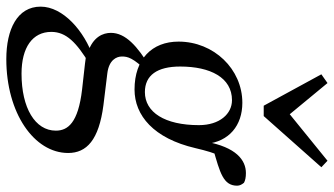

<svg xmlns="http://www.w3.org/2000/svg" viewBox="-282 -552 1032 593"><g transform="rotate(90 233.5 -255.0)"><path d="M119 241C286 241 409 155 409 50C409 -7 369 -45 261 -59L163 -71C122 -76 111 -99 111 -116C111 -134 115 -150 156 -193L144 -208V-203C79 -164 38 -127 38 -82C38 -58 50 -27 98 -11V-8C111 -5 122 -3 133 -2L213 7C316 19 340 51 340 88C340 152 270 194 164 194C83 194 35 160 35 102C35 56 68 24 134 -16L114 -28C32 0 -43 66 -43 135C-43 207 27 241 119 241ZM213 -155C293 -155 364 -214 394 -343C402 -377 409 -401 420 -425L397 -398C470 -419 510 -429 510 -472C510 -480 506 -487 501 -493C494 -497 484 -499 471 -499C431 -499 391 -469 374 -375L381 -376C374 -447 324 -488 254 -488C150 -488 65 -400 65 -291C65 -209 119 -155 213 -155ZM221 -187C169 -187 142 -225 142 -296C142 -389 176 -456 246 -456C288 -456 323 -418 323 -354C323 -248 283 -187 221 -187ZM193 -751 166 -732 263 -554H295L453 -732L433 -751L263 -613H307L193 -751Z"/></g></svg>

Font: Source Serif 4 Variable
Style: Italic
Weight: 400
Italic angle: -12°
Designer: Frank Grießhammer
Foundry: Adobe Systems Incorporated
Version: Version 4.004;hotconv 1.0.116;makeotfexe 2.5.65601